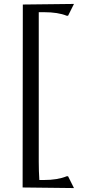

<svg xmlns="http://www.w3.org/2000/svg" viewBox="-20 -780 471 976"><path d="M203 135Q273 135 319 116H326L356 176L95 173L96 -757L356 -760L326 -700H319Q275 -718 204 -718H177V42Q177 90 180 135Z"/></svg>

Font: Asul
Style: Regular
Weight: 400
Version: Version 1.001